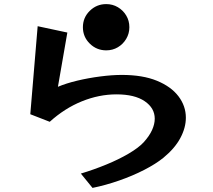

<svg xmlns="http://www.w3.org/2000/svg" viewBox="-20 -839 1040 938"><path d="M612 -706Q612 -675 596.5 -649Q581 -623 555.5 -608Q530 -593 499 -593Q452 -593 418.5 -626Q385 -659 385 -706Q385 -753 418.5 -786Q452 -819 499 -819Q530 -819 555.5 -804Q581 -789 596.5 -763.5Q612 -738 612 -706ZM375 9Q438 -10 499 -35Q560 -60 608.5 -88.5Q657 -117 682 -144Q710 -175 723 -204Q736 -233 736 -259Q736 -311 687 -344.5Q638 -378 549 -378Q464 -378 380 -344Q296 -310 223 -244L128 -281L164 -711L309 -680L263 -415Q303 -432 357.5 -445Q412 -458 470 -465.5Q528 -473 575 -473Q677 -473 746.5 -444.5Q816 -416 852 -368.5Q888 -321 888 -264Q888 -215 861 -164.5Q834 -114 778 -68Q741 -38 684.5 -9Q628 20 562 43Q496 66 432 79Z"/></svg>

Font: RocknRoll One
Style: Regular
Weight: 400
Designer: Fontworks Inc.
Foundry: Fontworks Inc.
Version: Version 1.100